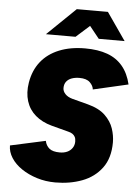

<svg xmlns="http://www.w3.org/2000/svg" viewBox="-61 -959 738 1021"><g transform="rotate(5 308.0 -448.0)"><path d="M273 16Q221 16 174.5 1.5Q128 -13 92 -37.5Q56 -62 36 -93.5Q16 -125 16 -159L204 -200Q209 -175 227 -160Q245 -145 283 -145Q305 -145 322 -152.5Q339 -160 349.5 -175Q360 -190 360 -210Q360 -225 355 -234.5Q350 -244 341 -250Q332 -256 319 -259L228 -283Q176 -297 141 -327Q106 -357 92 -401.5Q78 -446 87 -501Q98 -567 134.5 -613Q171 -659 231 -683.5Q291 -708 370 -708Q439 -708 488.5 -690Q538 -672 570 -634Q602 -596 616 -537L429 -494Q427 -514 409 -531.5Q391 -549 353 -549Q330 -549 312 -542.5Q294 -536 283.5 -522.5Q273 -509 273 -488Q273 -471 286.5 -456.5Q300 -442 325 -435L409 -413Q470 -397 502.5 -365.5Q535 -334 547.5 -296.5Q560 -259 560 -223Q560 -139 520.5 -86Q481 -33 416 -8.5Q351 16 273 16ZM155 -765 307 -912H472V-907L313 -765ZM437 -765 323 -907V-912H473L575 -765Z"/></g></svg>

Font: Figtree Black
Style: Italic
Weight: 900
Italic angle: -9.5°
Foundry: Erik Kennedy
Version: Version 2.001;gftools[0.9.30]